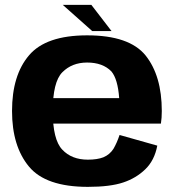

<svg xmlns="http://www.w3.org/2000/svg" viewBox="-20 -740 706 766"><path d="M330.5 5.5V-103Q266 -103 228.5 -143Q190.5 -182.5 190.5 -296.5Q190.5 -413 228.5 -451.5Q267 -490.5 327.5 -490.5Q390 -490.5 424.5 -455Q450 -424.5 455.5 -348.5H175V-247H622Q625.5 -269.5 625.5 -297Q625.5 -437.5 561 -518.5Q496 -599 327.5 -599Q163.5 -599 96 -519.5Q28 -440 28 -297Q28 -157 95.5 -75.5Q162.5 5.5 330.5 5.5ZM330.5 -103V5.5Q419.5 5.5 471.5 -12Q523 -29 560 -65Q596.5 -100.5 607.5 -159L457 -201.5Q446.5 -170 432.5 -146Q417.5 -123 392.5 -112.5Q368 -103 330.5 -103ZM348 -616H425L344.5 -720.5H230.5Z"/></svg>

Font: Anybody Thin
Style: Bold
Weight: 700
Version: Version 1.113;gftools[0.9.25]